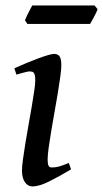

<svg xmlns="http://www.w3.org/2000/svg" viewBox="-20 -651 371 691"><path d="M235.8 -41.5Q189.9 -14.2 155 2.9Q120.1 20 96.7 20Q80.1 20 69.6 4.6Q59.1 -10.7 59.1 -37.1Q59.1 -51.8 62.7 -78.1Q66.4 -104.5 71.5 -136.5Q76.7 -168.5 83 -203.1Q89.4 -237.8 94.5 -269Q99.6 -300.3 103.3 -324.7Q106.9 -349.1 106.9 -361.3Q106.9 -372.6 105.5 -379.2Q104 -385.7 101.6 -388.9Q99.1 -392.1 95.2 -393.1Q91.3 -394 86.9 -394Q83 -394 75.2 -392.3Q67.4 -390.6 59.1 -388.2Q49.8 -385.7 39.1 -382.3L31.7 -405.3Q52.2 -414.6 74.5 -423.8Q96.7 -433.1 116.5 -440.4Q136.2 -447.8 151.9 -452.4Q167.5 -457 174.8 -457Q188.5 -457 194.6 -447.8Q200.7 -438.5 200.7 -416Q200.7 -401.9 197 -375Q193.4 -348.1 188 -315.4Q182.6 -282.7 176 -246.6Q169.4 -210.4 164.1 -177.7Q158.7 -145 155 -118.2Q151.4 -91.3 151.4 -77.1Q151.4 -62 154.5 -55.2Q157.7 -48.3 166 -48.3Q181.2 -48.3 194.3 -52.2Q207.5 -56.2 227.5 -64.5ZM331.1 -618.2Q329.6 -612.8 326.2 -605.5L318.4 -590.3Q314.5 -582.5 310.5 -575.7Q306.6 -568.8 304.2 -564.9H78.6L69.8 -578.1Q71.8 -583 75 -590.1Q78.1 -597.2 82 -604.7Q85.9 -612.3 89.6 -619.4Q93.3 -626.5 96.2 -631.3H320.3Z"/></svg>

Font: Gentium Book Basic
Style: Italic
Weight: 400
Italic angle: -8°
Designer: J. Victor Gaultney and Annie Olsen
Foundry: SIL International
Version: Version 1.102; 2013; Maintenance release